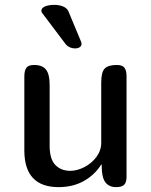

<svg xmlns="http://www.w3.org/2000/svg" viewBox="-20 -769 620 789"><path d="M269 -67Q297 -67 327 -82.5Q357 -98 376.5 -124.5Q396 -151 396 -182V-430Q396 -473 410.5 -487.5Q425 -502 460 -502Q483 -502 491.5 -490.5Q500 -479 500 -455V-43Q500 -19 490 -9.5Q480 0 457 0Q428 0 413 -20Q398 -40 398 -86V-93H396Q370 -51 325 -25.5Q280 0 221 0Q80 0 80 -151V-455Q80 -479 88.5 -490.5Q97 -502 120 -502Q154 -502 169 -483Q184 -464 184 -420V-170Q184 -115 207.5 -91Q231 -67 269 -67ZM150 -725Q150 -736 165 -742.5Q180 -749 204 -749Q223 -749 239 -742.5Q255 -736 261 -723L313 -598Q315 -594 315 -589Q315 -580 307.5 -575Q300 -570 288 -570Q277 -570 267 -574.5Q257 -579 251 -586L153 -716Q150 -719 150 -725Z"/></svg>

Font: Marmelad for Arash.Academy
Style: Regular
Weight: 400
Designer: Manvel Shmavonyan
Foundry: Cyreal
Version: Version 1.110;Glyphs 3.2 (3202)